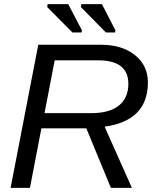

<svg xmlns="http://www.w3.org/2000/svg" viewBox="-20 -903 762 923"><path d="M614 0H513L395 -286H179L124 0H31L164 -688H463Q567 -688 629 -638Q691 -588 691 -507Q691 -323 483 -294ZM194 -359H418Q506 -359 551.5 -395.5Q597 -432 597 -500Q597 -613 452 -613H243ZM372 -747H328L207 -869L209 -883H308L374 -757ZM533 -747H489L369 -869L371 -883H470L535 -757Z"/></svg>

Font: Libra Sans
Style: Italic
Weight: 400
Italic angle: -12°
Foundry: Context Ltd
Version: Version 1.002